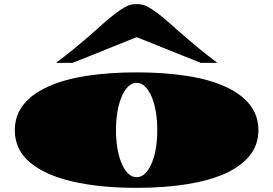

<svg xmlns="http://www.w3.org/2000/svg" viewBox="-20 -882 1315 924"><path d="M637.7 22Q461.9 22 329.8 -8.3Q197.8 -38.6 124.5 -100.1Q51.3 -161.6 51.3 -255.4Q51.3 -326.2 93.5 -378.9Q135.7 -431.6 212.9 -465.8Q290 -500.5 397.9 -517.1Q505.9 -533.7 637.7 -533.7Q769 -533.7 877.4 -517.1Q985.8 -500.5 1062.5 -465.8Q1139.6 -431.6 1181.6 -378.9Q1223.6 -326.2 1223.6 -255.4Q1223.6 -185.1 1181.6 -133.1Q1139.6 -81.1 1062.5 -46.4Q985.8 -12.2 877.4 4.9Q769 22 637.7 22ZM637.7 -29.3Q660.6 -29.3 679 -47.6Q697.3 -65.9 710.4 -97.2Q736.8 -160.6 736.8 -255.4Q736.8 -351.1 710.4 -415Q697.3 -446.3 679 -464.8Q660.6 -483.4 637.7 -483.4Q614.3 -483.4 595.9 -464.8Q577.6 -446.3 564.9 -415Q551.8 -383.8 544.9 -342.5Q538.1 -301.3 538.1 -255.4Q538.1 -210 544.9 -168.9Q551.8 -127.9 564.9 -97.2Q577.6 -65.9 595.9 -47.6Q614.3 -29.3 637.7 -29.3ZM249.5 -579.6Q272.5 -596.7 292.7 -612.5Q313 -628.4 331.1 -643.1Q367.2 -672.4 395.8 -697Q424.3 -721.7 447.3 -742.2Q480.5 -772.5 508.8 -796.1Q537.1 -819.8 564.9 -837.9Q579.1 -847.2 595.5 -854.7Q611.8 -862.3 637.7 -862.3Q663.6 -862.3 679.9 -854.7Q696.3 -847.2 710.4 -837.9Q738.3 -819.8 766.6 -796.1Q794.9 -772.5 828.1 -742.2L879.9 -697.3Q908.7 -672.4 944.6 -643.1Q980.5 -613.8 1025.9 -579.6H945.8L637.7 -703.1L329.6 -579.6Z"/></svg>

Font: Asset
Style: Regular
Weight: 400
Version: Version 1.003; ttfautohint (v1.8.4.7-5d5b)